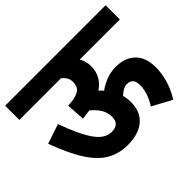

<svg xmlns="http://www.w3.org/2000/svg" viewBox="-135 -832 1042 1042"><g transform="rotate(-45 385.5 -311.0)"><path d="M0 -622H771V-513H463Q482 -481 482 -445Q482 -367 416 -322Q427 -312 437 -300Q469 -322 502 -334.5Q535 -347 575 -347Q643 -347 684.5 -307.5Q726 -268 726 -190Q726 -147 712.5 -98.5Q699 -50 668 0L556 -60Q574 -87 585.5 -119Q597 -151 597 -181Q597 -213 584.5 -225.5Q572 -238 552 -238Q535 -238 519.5 -229.5Q504 -221 490 -207Q497 -180 497 -153Q497 -79 450 -39.5Q403 0 320 0Q255 0 203 -29Q151 -58 106.5 -126Q62 -194 19 -311L132 -349Q175 -229 216 -170.5Q257 -112 309 -112Q368 -112 368 -169Q368 -203 351.5 -229.5Q335 -256 305 -281Q279 -277 249 -274L242 -380Q294 -382 323 -397Q352 -412 352 -453Q352 -472 343.5 -486.5Q335 -501 320 -513H0Z"/></g></svg>

Font: Noto Sans SemiCondensed
Style: Bold Italic
Weight: 700
Width: 4
Italic angle: -12°
Designer: Monotype Design Team
Foundry: Monotype Imaging Inc.
Version: Version 2.013; ttfautohint (v1.8.4.7-5d5b)